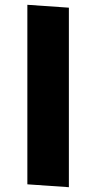

<svg xmlns="http://www.w3.org/2000/svg" viewBox="-20 -774 400 800"><path d="M267 6 94 -6V-754L267 -742Z"/></svg>

Font: Xiangcui Wave Sans Xiangcui Wave Sans
Style: Regular
Weight: 800
Width: 3
Version: Version 0.920;March 28, 2024;FontCreator 14.0.0.2814 64-bit